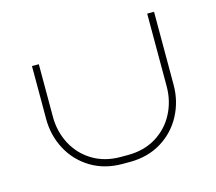

<svg xmlns="http://www.w3.org/2000/svg" viewBox="-81 -357 808 717"><g transform="rotate(-15 323.5 1.0)"><path d="M337.2 260.3Q406.9 260.3 459.8 228Q512.6 195.6 541.1 141.6Q569.7 87.7 569.7 24.3V-258.1H543.2V22.9Q543.2 79.6 518.2 127.7Q493.3 175.8 446.5 204.6Q399.7 233.4 337.2 233.4H309.4Q246.9 233.4 200.1 204.6Q153.3 175.8 128.4 127.7Q103.4 79.6 103.4 22.9V-180.3H76.9V24.3Q76.9 87.7 105.4 141.6Q134 195.6 186.8 228Q239.7 260.3 309.4 260.3Z"/></g></svg>

Font: Arad-VF Thin Dots1
Style: Regular
Weight: 100
Designer: Mohammad Darvishi
Version: Version 1.000;August 30, 2024;FontCreator 15.0.0.2992 64-bit